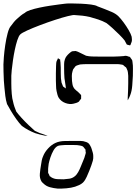

<svg xmlns="http://www.w3.org/2000/svg" viewBox="-30 -796 803 1120"><path d="M176 -19Q155 -27 135.5 -37.5Q116 -48 98 -61Q83 -76 65.5 -100.5Q48 -125 33.5 -149.5Q19 -174 11 -189Q4 -212 1 -236.5Q-2 -261 -4 -283Q-6 -298 -7.5 -325Q-9 -352 -9.5 -378.5Q-10 -405 -10 -420Q-10 -431 -7.5 -463Q-5 -495 0.5 -532.5Q6 -570 14.5 -602Q23 -634 34 -645Q42 -656 50 -666Q58 -676 68 -685Q79 -695 90.5 -704.5Q102 -714 115 -721Q124 -730 147 -737.5Q170 -745 200.5 -751.5Q231 -758 261 -762.5Q291 -767 314 -770Q337 -773 346 -774Q357 -776 384 -776Q411 -776 442.5 -774.5Q474 -773 501 -769.5Q528 -766 539 -759Q554 -753 577 -744.5Q600 -736 622.5 -726Q645 -716 660 -702Q675 -687 691.5 -664.5Q708 -642 721 -619.5Q734 -597 738 -582Q739 -575 739.5 -567Q740 -559 738 -552L734 -542Q733 -541 732 -536.5Q731 -532 729 -532Q728 -531 725 -532Q722 -533 721 -533Q719 -534 715.5 -534.5Q712 -535 710 -536Q709 -537 708 -539.5Q707 -542 706 -543L697 -560Q685 -575 665.5 -594.5Q646 -614 625.5 -632.5Q605 -651 590 -662Q568 -674 542.5 -682.5Q517 -691 494 -697Q472 -702 450.5 -704.5Q429 -707 407 -708Q398 -710 366 -702Q334 -694 291 -680Q248 -666 204.5 -649.5Q161 -633 129 -618.5Q97 -604 88 -595Q79 -586 71 -561.5Q63 -537 56.5 -506Q50 -475 45.5 -443.5Q41 -412 38.5 -387.5Q36 -363 36 -354Q36 -339 36 -309Q36 -279 38.5 -249Q41 -219 46 -204Q49 -189 54 -174Q59 -159 65 -145Q76 -130 95.5 -108.5Q115 -87 136.5 -66.5Q158 -46 173 -33Q198 -20 228 -11L242 -6Q247 -4 247 -4Q247 -4 242 -4Q239 -4 236.5 -4.5Q234 -5 231 -5Q218 -7 204 -11Q190 -15 176 -19ZM745 -353Q744 -331 741.5 -298Q739 -265 730 -242Q725 -228 719 -218Q719 -217 717 -214Q715 -211 715 -211Q715 -211 715 -213V-224Q715 -235 716 -245.5Q717 -256 717 -266Q718 -288 718 -310Q718 -332 718 -354Q717 -365 716 -374.5Q715 -384 710 -393Q709 -395 708 -398Q707 -401 705 -403Q702 -406 698 -408Q695 -410 692.5 -413Q690 -416 687 -417Q684 -419 680.5 -419Q677 -419 674 -420Q664 -422 653 -422Q642 -422 631 -422H520Q499 -422 478.5 -422Q458 -422 437 -420Q431 -419 424 -416Q421 -415 417 -413.5Q413 -412 411 -410Q409 -409 407.5 -406Q406 -403 404 -401L397 -392Q396 -390 395 -386.5Q394 -383 393 -380Q389 -367 389 -352.5Q389 -338 390 -324Q391 -315 392.5 -305.5Q394 -296 398 -288Q404 -276 414.5 -268.5Q425 -261 434 -251Q436 -249 439 -246Q442 -243 443 -241Q444 -239 443.5 -235Q443 -231 443 -229Q443 -227 443.5 -224.5Q444 -222 443 -220Q442 -218 440 -216Q438 -214 436 -212Q435 -210 433.5 -207.5Q432 -205 430 -203Q423 -198 414.5 -195.5Q406 -193 398 -191Q376 -186 351.5 -195Q327 -204 313 -225Q308 -233 305 -244Q302 -255 300 -265Q297 -280 297 -295Q297 -310 296 -326Q296 -347 296 -368.5Q296 -390 297 -411Q297 -420 298 -429Q299 -438 303 -445Q305 -447 305.5 -449.5Q306 -452 307 -453Q307 -456 308 -456Q310 -456 311 -455Q312 -454 313 -453Q315 -452 317.5 -450.5Q320 -449 321 -448Q322 -447 321.5 -445.5Q321 -444 321 -442Q322 -438 322.5 -434Q323 -430 323 -426Q325 -404 324.5 -370.5Q324 -337 329 -314Q330 -310 332 -306.5Q334 -303 335 -299L338 -291Q340 -290 342 -289Q344 -288 345 -286Q347 -285 349 -284Q351 -283 352 -282Q354 -280 355 -280Q356 -281 355 -281.5Q354 -282 354 -283L353 -293Q351 -305 349.5 -316.5Q348 -328 346 -340Q345 -354 344.5 -368Q344 -382 344 -396Q344 -408 344 -422Q344 -436 348 -448Q351 -459 358 -468Q365 -477 373 -484Q376 -487 382 -491.5Q388 -496 392 -497Q394 -498 398 -497.5Q402 -497 405 -498Q407 -498 409.5 -498.5Q412 -499 413 -498Q418 -497 423.5 -494.5Q429 -492 433 -490Q443 -486 452.5 -480.5Q462 -475 472 -471Q489 -467 506.5 -466.5Q524 -466 541 -466H637Q651 -466 665 -467Q679 -468 693 -469Q696 -470 699.5 -470.5Q703 -471 707 -470Q710 -470 713.5 -468.5Q717 -467 720 -466Q722 -465 724.5 -465Q727 -465 728 -463Q730 -462 731 -460Q732 -458 733 -456Q735 -454 737 -451.5Q739 -449 740 -446Q742 -444 742 -440Q742 -436 743 -433Q746 -414 745.5 -394Q745 -374 745 -353ZM476 235Q472 244 466.5 253Q461 262 454 269Q444 278 432 283.5Q420 289 408 293Q386 300 357 302.5Q328 305 305 304Q283 302 261 296Q239 290 223 274Q221 272 218 269.5Q215 267 213 264Q200 244 202.5 217Q205 190 209 168Q211 154 213.5 140.5Q216 127 222 114Q231 91 251 69.5Q271 48 293 38Q316 27 349.5 26.5Q383 26 405 26Q421 26 438.5 26Q456 26 471 32Q474 33 477 34Q480 35 482 37Q486 39 490 44Q494 49 496 53Q503 65 506 77Q509 86 511.5 95.5Q514 105 514 114Q515 128 511.5 141.5Q508 155 503 168Q497 184 490.5 201Q484 218 476 235ZM347 50Q337 51 327 51.5Q317 52 308 55Q293 62 282 81.5Q271 101 264 122.5Q257 144 254 159Q253 169 251.5 180Q250 191 251 202Q251 204 250.5 207Q250 210 251 213Q252 216 256 222Q257 224 258 227Q259 230 260 232Q262 233 265 234.5Q268 236 269 238Q285 248 304.5 249Q324 250 341 250Q357 249 374 246.5Q391 244 404 234Q411 229 416.5 222Q422 215 426 208Q435 192 441.5 175Q448 158 455 142Q459 134 462 125Q465 116 467 108Q468 105 469 102Q470 99 470 97Q471 94 470 91Q469 88 469 86Q469 84 469 80.5Q469 77 468 75Q467 73 466 72.5Q465 72 464 71Q462 68 459 64Q456 60 453 58Q450 56 445.5 55Q441 54 437 53Q429 51 420 50.5Q411 50 403 50Z"/></svg>

Font: Rubik Vinyl
Style: Regular
Weight: 400
Designer: Hubert and Fischer, NaN
Foundry: Hubert and Fischer, NaN
Version: Version 2.200